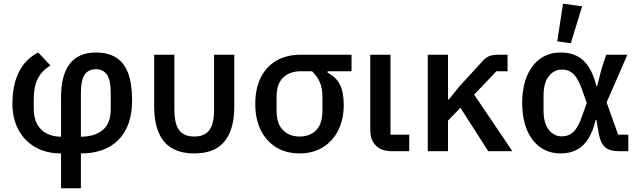

<svg xmlns="http://www.w3.org/2000/svg" viewBox="-20 -815 3442 1035"><path d="M309 200V12Q231 12 172.5 -20.5Q114 -53 80.5 -113.5Q47 -174 47 -256Q47 -357 82 -427Q117 -497 186 -532L252 -462Q205 -434 183.5 -390.5Q162 -347 162 -282V-228Q162 -177 181.5 -143.5Q201 -110 234.5 -94Q268 -78 309 -78V-289Q309 -410 356 -471Q403 -532 497 -532Q561 -532 604.5 -505.5Q648 -479 670 -422.5Q692 -366 692 -273Q692 -181 659 -117.5Q626 -54 564.5 -21Q503 12 416 12V200ZM416 -312V-78Q489 -78 533 -113.5Q577 -149 577 -228V-312Q577 -385 556 -413.5Q535 -442 497 -442Q458 -442 437 -413.5Q416 -385 416 -312Z M920 -520V-224Q920 -174 931 -142Q942 -110 965.5 -94.5Q989 -79 1027 -79Q1065 -79 1088.5 -94.5Q1112 -110 1123 -142Q1134 -174 1134 -224V-520H1243V-243Q1243 -157 1218.5 -100Q1194 -43 1146.5 -15.5Q1099 12 1027 12Q956 12 908 -15.5Q860 -43 835.5 -100Q811 -157 811 -243V-520Z M1875 -431H1746V-423Q1792 -400 1812.5 -358.5Q1833 -317 1833 -250Q1833 -172 1803.5 -113Q1774 -54 1720.5 -21Q1667 12 1595 12Q1522 12 1468.5 -21Q1415 -54 1385.5 -114Q1356 -174 1356 -254Q1356 -336 1385 -395.5Q1414 -455 1469 -487.5Q1524 -520 1602 -520H1875ZM1662 -431H1602Q1542 -431 1506.5 -397Q1471 -363 1471 -295V-216Q1471 -148 1505.5 -113.5Q1540 -79 1595 -79Q1651 -79 1684.5 -113.5Q1718 -148 1718 -216V-295Q1718 -340 1704 -372Q1690 -404 1662 -431Z M2186 -89V0H2091Q2036 0 2006 -30.5Q1976 -61 1976 -114V-520H2085V-89Z M2612 0 2462 -234 2395 -165V0H2286V-520H2395V-279H2400L2457 -350L2579 -483Q2598 -505 2617.5 -512.5Q2637 -520 2666 -520H2716V-431H2656L2536 -305L2742 0Z M3367 -89V0H3316Q3268 0 3243 -20.5Q3218 -41 3208 -92L3195 -169H3191Q3177 -109 3152.5 -69Q3128 -29 3091 -8.5Q3054 12 3002 12Q2940 12 2893.5 -20.5Q2847 -53 2821 -114Q2795 -175 2795 -260Q2795 -345 2821 -406Q2847 -467 2893.5 -499.5Q2940 -532 3002 -532Q3054 -532 3091.5 -512.5Q3129 -493 3154.5 -453Q3180 -413 3195 -351H3199L3223 -445L3248 -520H3362L3250 -263L3312 -89ZM3008 -80Q3032 -80 3051 -89.5Q3070 -99 3086 -122Q3102 -145 3116 -184L3143 -260L3116 -336Q3102 -375 3086 -398Q3070 -421 3051 -430.5Q3032 -440 3008 -440Q2967 -440 2938.5 -404.5Q2910 -369 2910 -297V-222Q2910 -150 2938.5 -115Q2967 -80 3008 -80ZM3118 -781 3057 -582 2984 -592 3015 -795Z"/></svg>

Font: IBM Plex Sans Medium
Style: Regular
Weight: 500
Designer: Mike Abbink, Paul van der Laan, Pieter van Rosmalen
Foundry: Bold Monday
Version: Version 3.201